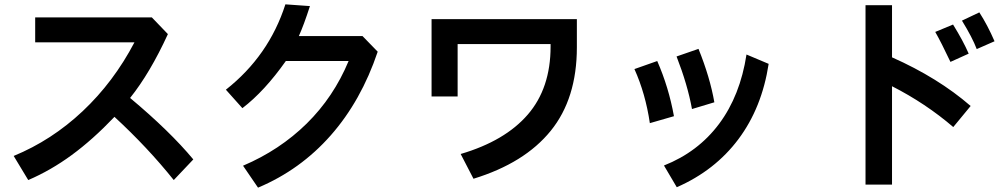

<svg xmlns="http://www.w3.org/2000/svg" viewBox="-20 -737 4640 884"><path d="M780 92Q660 -58 507 -199Q407 -94 310 -23Q213 48 110 92L43 -19Q218 -91 360.5 -225Q503 -359 599 -542H142V-657H679L753 -580Q671 -401 579 -286Q762 -133 870 -3Z M1719 -499Q1643 -273 1503 -114Q1363 45 1168 127L1099 26Q1268 -46 1392 -168Q1516 -290 1585 -456H1296Q1198 -317 1096 -239L1020 -324Q1218 -480 1294 -717L1407 -709Q1379 -622 1356 -571H1649Z M2636 -519Q2636 -283 2515.5 -134.5Q2395 14 2160 86L2101 -28Q2305 -88 2410 -209.5Q2515 -331 2515 -523V-534H2087V-293H1967V-649H2636Z M3166 -235Q3146 -346 3095 -477L3196 -512Q3249 -381 3269 -266ZM3037 25Q3194 -37 3291 -167Q3388 -297 3417 -486L3519 -443Q3488 -241 3380 -96.5Q3272 48 3096 125ZM2972 -170Q2952 -306 2901 -419L3006 -456Q3059 -335 3083 -202Z M4369 -152Q4242 -261 4087 -340V113H3965V-713H4087V-473Q4299 -379 4449 -249ZM4477 -511Q4457 -564 4409 -642L4489 -680Q4527 -621 4559 -547ZM4356 -452Q4314 -541 4286 -590L4368 -624Q4415 -548 4440 -490Z"/></svg>

Font: LINE Seed Sans KR Bold
Style: Regular
Weight: 700
Designer: LINE BX Design & Sandoll Inc & Dalton Maag Ltd
Foundry: Sandoll Inc.
Version: Version 1.000